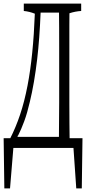

<svg xmlns="http://www.w3.org/2000/svg" viewBox="-31 -776 491 1070"><path d="M421.4 -755.9Q421.4 -740.2 421.4 -714.8Q388.7 -712.9 356 -702.1Q356 -673.3 355.5 -636.2Q355.5 -576.2 355.5 -509.8Q355.5 -355 355.5 -197.8Q355.5 -133.8 356 -87.6Q356.4 -41.5 356.9 -5.9H428.7Q426.8 137.7 424.8 273.9H394Q386.2 166 378.4 48.3H43.5Q34.2 166 24.9 273.9H-6.8Q-8.8 137.7 -10.7 -5.9H26.4Q56.6 -64.9 80.8 -136.7Q105 -208.5 122.6 -299.8Q154.3 -464.8 163.1 -699.7Q132.8 -711.9 101.6 -714.8Q101.6 -740.2 101.6 -755.9ZM297.9 -705.6H195.3Q189.5 -560.1 176.3 -447.3Q160.2 -311 135.3 -208.5Q121.1 -146.5 104 -100.1Q86.9 -53.7 69.8 -20.5Q67.9 -22 66.4 -13.2H297.4Q298.8 -96.2 298.8 -205.1Q298.8 -364.3 298.8 -513.2Q298.8 -575.7 298.6 -620.8Q298.3 -666 297.9 -705.6Z"/></svg>

Font: Scarab Serif
Style: Condensed-Light
Weight: 300
Designer: John Roberts
Foundry: Scarab
Version: 1.0